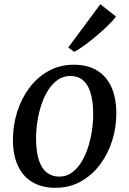

<svg xmlns="http://www.w3.org/2000/svg" viewBox="-20 -873 608 904"><path d="M327.2 -568.3Q391.8 -568.3 436.3 -541.5Q480.9 -514.8 504.2 -463.7Q527.6 -412.7 527.7 -339.7Q527.9 -271.9 507.6 -209Q487.4 -146.1 449.7 -96.4Q411.9 -46.8 359.1 -17.8Q306.3 11.2 241.5 11.2Q178.2 11.2 133.3 -15Q88.3 -41.2 64.8 -91.5Q41.2 -141.8 40.9 -213.4Q40.8 -282.4 60.8 -346.1Q80.9 -409.8 118.6 -459.9Q156.2 -509.9 209.1 -539.1Q262.1 -568.3 327.2 -568.3ZM311.4 -515.3Q278.3 -515.3 252.3 -497.2Q226.3 -479.1 207 -448.6Q187.6 -418.1 174.8 -379.7Q162 -341.3 155.9 -300.2Q149.7 -259.1 149.8 -220.4Q150 -159.5 162.8 -119.9Q175.7 -80.2 200.1 -60.8Q224.6 -41.4 259.2 -41.4Q291.5 -41.4 317.2 -59.4Q342.8 -77.4 362 -107.9Q381.1 -138.4 393.7 -176.7Q406.2 -214.9 412.6 -255.9Q418.9 -296.9 418.8 -335.6Q418.7 -396.6 406.3 -436.3Q394 -476 370.4 -495.6Q346.7 -515.3 311.4 -515.3ZM301.6 -649.5 452.5 -853.2 525.8 -795.2Q520.3 -785.6 504 -768.6Q487.8 -751.7 465.2 -731.3Q442.6 -710.8 417.8 -690.6Q392.9 -670.4 369.8 -654Q346.6 -637.6 329.5 -628.8Z"/></svg>

Font: Merriweather Light
Style: Italic
Weight: 300
Italic angle: -7.8°
Designer: Eben Sorkin
Foundry: Eben Sorkin
Version: Version 2.101